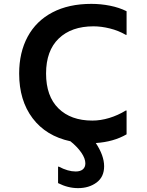

<svg xmlns="http://www.w3.org/2000/svg" viewBox="-20 -728 760 992"><path d="M218 -348Q218 -231 282 -168Q346 -105 457 -105Q500 -105 544.5 -118.5Q589 -132 630 -157H634V-34Q567 5 475 11Q518 76 518 131Q518 186 479 215Q440 244 383 244Q331 244 280 218V133H284Q331 158 371 158Q395 158 408 147Q421 136 421 116Q421 91 400.5 61Q380 31 344 2Q218 -25 148.5 -117Q79 -209 79 -348Q79 -457 123 -538.5Q167 -620 251 -664Q335 -708 452 -708Q501 -708 548.5 -698.5Q596 -689 634 -670V-548H630Q592 -570 547.5 -581Q503 -592 463 -592Q349 -592 283.5 -529Q218 -466 218 -348Z"/></svg>

Font: AmikoBold
Style: Bold
Weight: 700
Designer: Pablo Impallari, Rodrigo Fuenzalida, Andres Torresi
Foundry: Impallari Type
Version: Version 1.000; ttfautohint (v1.3)